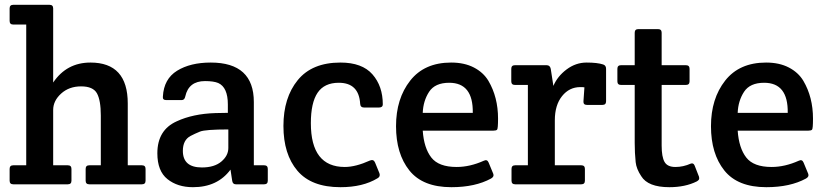

<svg xmlns="http://www.w3.org/2000/svg" viewBox="-20 -766 3429 798"><path d="M20 -679V-731Q20 -746 35 -746H186Q201 -746 201 -731V-423Q257 -506 356 -506Q511 -506 511 -336V-79H570Q585 -79 585 -64V-15Q585 0 570 0H351Q336 0 336 -15V-64Q336 -79 351 -79H399V-286Q399 -349 383 -378Q367 -407 317 -407Q267 -407 234 -377Q201 -347 201 -309V-79H262Q277 -79 277 -64V-15Q277 0 262 0H35Q20 0 20 -15V-64Q20 -79 35 -79H89V-664H35Q20 -664 20 -679Z M927 -297V-332Q927 -403 887 -421Q868 -429 832 -429Q764 -429 750 -365Q747 -350 735 -350H671Q655 -350 657 -365Q661 -438 716 -472Q771 -506 856 -506Q1035 -506 1035 -342V-79H1078Q1093 -79 1093 -64V-15Q1093 0 1078 0H960Q947 0 945 -15L938 -61Q884 12 782 12Q718 12 676 -21.5Q634 -55 634 -129Q634 -226 715 -262Q782 -293 875 -296Q894 -296 927 -297ZM929 -151V-228Q833 -228 811 -219Q789 -210 772 -201Q740 -184 740 -139Q740 -70 819 -70Q871 -70 900 -94.5Q929 -119 929 -151Z M1272 -254Q1272 -72 1413 -72Q1458 -72 1518 -99Q1533 -105 1539 -90L1557 -46Q1562 -32 1549 -25Q1488 12 1395 12Q1274 12 1216 -56.5Q1158 -125 1158 -242.5Q1158 -360 1217.5 -433Q1277 -506 1395 -506Q1485 -506 1528 -457Q1571 -408 1571 -332Q1571 -319 1554 -319H1494Q1478 -319 1477 -334Q1472 -422 1388 -422Q1328 -422 1300 -380.5Q1272 -339 1272 -254Z M1856 12Q1737 12 1681.5 -57.5Q1626 -127 1626 -241.5Q1626 -356 1685 -431Q1744 -506 1855 -506Q1910 -506 1949.5 -485.5Q1989 -465 2010 -430Q2050 -362 2050 -273Q2050 -231 2046 -227Q2042 -223 2031 -223H1737Q1742 -151 1772.5 -111.5Q1803 -72 1878 -72Q1933 -72 1991 -98Q2005 -105 2011 -90L2030 -44Q2035 -32 2021 -24Q1955 12 1856 12ZM1737 -297H1945Q1947 -422 1847 -422Q1788 -422 1763.5 -384.5Q1739 -347 1737 -297Z M2487 -498Q2499 -494 2499 -480V-345Q2499 -330 2484 -330H2419Q2404 -330 2405 -345L2409 -403Q2404 -404 2392 -404Q2346 -404 2316 -366.5Q2286 -329 2286 -266V-79H2396Q2411 -79 2411 -64V-15Q2411 0 2396 0H2121Q2106 0 2106 -15V-64Q2106 -79 2121 -79H2174V-413H2120Q2105 -413 2105 -428V-480Q2105 -495 2120 -495H2252Q2266 -495 2269 -480L2280 -409Q2297 -449 2335 -477.5Q2373 -506 2418 -506Q2463 -506 2487 -498Z M2730 -413V-161Q2730 -114 2742 -93Q2754 -72 2787 -72Q2820 -72 2851 -86Q2862 -90 2867 -78L2885 -32Q2886 -29 2886 -23.5Q2886 -18 2876 -12Q2828 12 2762 12Q2673 12 2645 -34Q2625 -64 2622 -92Q2618 -130 2618 -172V-413H2561Q2546 -413 2546 -428V-480Q2546 -495 2561 -495H2618V-630Q2618 -645 2633 -645H2715Q2730 -645 2730 -630V-495H2831Q2846 -495 2846 -480V-428Q2846 -413 2831 -413Z M3165 12Q3046 12 2990.5 -57.5Q2935 -127 2935 -241.5Q2935 -356 2994 -431Q3053 -506 3164 -506Q3219 -506 3258.5 -485.5Q3298 -465 3319 -430Q3359 -362 3359 -273Q3359 -231 3355 -227Q3351 -223 3340 -223H3046Q3051 -151 3081.5 -111.5Q3112 -72 3187 -72Q3242 -72 3300 -98Q3314 -105 3320 -90L3339 -44Q3344 -32 3330 -24Q3264 12 3165 12ZM3046 -297H3254Q3256 -422 3156 -422Q3097 -422 3072.5 -384.5Q3048 -347 3046 -297Z"/></svg>

Font: Crete Round
Style: Regular
Weight: 400
Designer: Veronika Burian
Foundry: TypeTogether
Version: Version 1.001